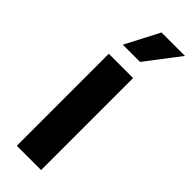

<svg xmlns="http://www.w3.org/2000/svg" viewBox="-249 -761 781 781"><g transform="rotate(45 141.0 -371.0)"><path d="M57.1 0V-529.3H196.8V0ZM71.3 -595.7 147.5 -742.2H282.2L170.4 -595.7Z"/></g></svg>

Font: Inter Cardless Tabular Bold
Style: Bold
Weight: 700
Designer: Rasmus Andersson
Foundry: rsms
Version: Version 4.000;git-4fc901f